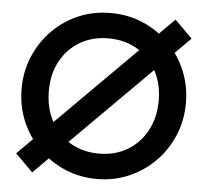

<svg xmlns="http://www.w3.org/2000/svg" viewBox="-52 -765 897 830"><g transform="rotate(5 397.0 -350.0)"><path d="M677 -706 753 -630 117 6 41 -70ZM398 10Q323 10 258 -18Q193 -46 144 -95.5Q95 -145 67.5 -210.5Q40 -276 40 -351Q40 -426 67.5 -491Q95 -556 143.5 -605.5Q192 -655 256.5 -682.5Q321 -710 396 -710Q471 -710 535.5 -682.5Q600 -655 649 -605.5Q698 -556 725.5 -490.5Q753 -425 753 -350Q753 -275 725.5 -209.5Q698 -144 649.5 -95Q601 -46 536.5 -18Q472 10 398 10ZM396 -100Q467 -100 520.5 -132Q574 -164 604.5 -220.5Q635 -277 635 -351Q635 -406 617.5 -451.5Q600 -497 568 -530.5Q536 -564 492.5 -582Q449 -600 396 -600Q326 -600 272.5 -568.5Q219 -537 188.5 -481Q158 -425 158 -351Q158 -296 175.5 -249.5Q193 -203 224.5 -170Q256 -137 300 -118.5Q344 -100 396 -100Z"/></g></svg>

Font: Outfit Thin Medium
Style: Regular
Weight: 500
Version: Version 1.100;gftools[0.9.27]